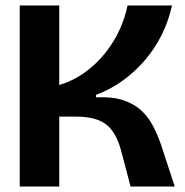

<svg xmlns="http://www.w3.org/2000/svg" viewBox="-20 -680 675 700"><path d="M52 0V-660H196V-370Q248 -386 290 -416.5Q332 -447 363.5 -486.5Q395 -526 415.5 -570.5Q436 -615 445 -660H607Q595 -605 570.5 -555Q546 -505 509.5 -462Q473 -419 428 -386.5Q383 -354 330 -334V-325Q387 -328 426.5 -315.5Q466 -303 492.5 -279.5Q519 -256 536 -224Q553 -192 566 -156L617 0H456L421 -133Q409 -176 389.5 -203Q370 -230 337.5 -242.5Q305 -255 254 -255H196V0Z"/></svg>

Font: Bricolage Grotesque 72pt
Style: Bold
Weight: 700
Designer: Mathieu Triay
Foundry: Atelier Triay
Version: Version 1.001;gftools[0.9.33.dev8+g029e19f]